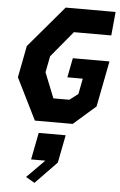

<svg xmlns="http://www.w3.org/2000/svg" viewBox="-69 -777 759 1216"><g transform="rotate(5 310.0 -168.5)"><path d="M166 0H406.5L547.5 -123.5L604 -414.5H371L347 -291H445L426 -192L372 -150.5H270.5L206.5 -311L226.5 -414L363.5 -579.5H601L615.5 -730H298L74 -466L35 -264ZM141.5 360.5 197.5 393 334 252 368.5 75.5H197L163.5 247H254Z"/></g></svg>

Font: Monaspace Krypton ExtraBold
Style: Italic
Weight: 800
Italic angle: -11°
Designer: Riley Cran & the Lettermatic Team
Foundry: Lettermatic
Version: Version 1.101 (Monaspace Krypton)